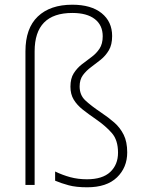

<svg xmlns="http://www.w3.org/2000/svg" viewBox="-20 -785 610 815"><path d="M456 -632Q456 -595 442 -571.5Q428 -548 407.5 -531.5Q387 -515 366.5 -500Q346 -485 332 -466Q318 -447 318 -418Q318 -382 341.5 -359.5Q365 -337 411 -306Q441 -286 465.5 -264.5Q490 -243 505 -213Q520 -183 520 -138Q520 -74 476.5 -32Q433 10 350 10Q303 10 271.5 1.5Q240 -7 214 -18V-57Q245 -42 278 -33Q311 -24 349 -24Q415 -24 448 -55Q481 -86 481 -137Q481 -190 455 -220Q429 -250 387 -279Q355 -301 331 -320Q307 -339 293 -362Q279 -385 279 -417Q279 -452 293 -474Q307 -496 327.5 -512Q348 -528 368.5 -543Q389 -558 402.5 -578.5Q416 -599 416 -631Q416 -678 382.5 -704Q349 -730 287 -730Q127 -730 127 -567V0H88V-567Q88 -665 140.5 -715Q193 -765 287 -765Q367 -765 411.5 -729Q456 -693 456 -632Z"/></svg>

Font: Noto Sans Khmer UI ExtraLight
Style: Regular
Weight: 200
Designer: Danh Hong and the Monotype Design Team
Foundry: Monotype Imaging Inc.
Version: Version 2.002; ttfautohint (v1.8.4.7-5d5b)